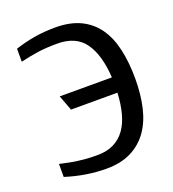

<svg xmlns="http://www.w3.org/2000/svg" viewBox="-134 -837 850 944"><g transform="rotate(-20 290.5 -364.5)"><path d="M50 -700Q102 -717 153.5 -725.5Q205 -734 262 -734Q339 -734 393 -708Q447 -682 481 -634Q515 -586 530.5 -517Q546 -448 546 -363Q546 -282 530.5 -214.5Q515 -147 481 -98.5Q447 -50 393 -22.5Q339 5 262 5Q211 5 157.5 -3.5Q104 -12 50 -29V-97Q74 -92 95 -87.5Q116 -83 137.5 -80Q159 -77 184.5 -75Q210 -73 243 -73Q293 -73 329 -91Q365 -109 388.5 -142Q412 -175 424.5 -222Q437 -269 440 -328H197L167 -408H440Q433 -527 387.5 -591.5Q342 -656 244 -656Q215 -656 191 -654.5Q167 -653 144.5 -650Q122 -647 99.5 -642.5Q77 -638 50 -632Z"/></g></svg>

Font: BM YEONSUNG
Style: Regular
Weight: 400
Designer: Bongjin Kim; Myungsoo Han; Jaehyun Keum; Jihee Min; Dokyung Lee; Chorong Kim; Jooyeon Kang; Sang-a Kim;
Foundry: Sandoll Communications Inc.
Version: Version 1.000;PS 1;hotconv 16.6.51;makeotf.lib2.5.65220